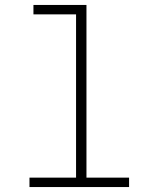

<svg xmlns="http://www.w3.org/2000/svg" viewBox="-20 -755 640 775"><path d="M99 0V-38H287V-697H115V-735H329V-38H501V0Z"/></svg>

Font: Iosevka Extralight Extended
Style: Regular
Weight: 200
Width: 7
Monospace: yes
Designer: Belleve Invis
Foundry: Belleve Invis
Version: Version 32.5.0; ttfautohint (v1.8.4)